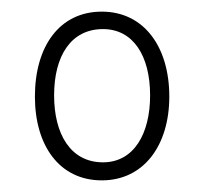

<svg xmlns="http://www.w3.org/2000/svg" viewBox="-20 -747 350 330"><path d="M155 -437C227 -437 271 -497 271 -581C271 -667 227 -727 155 -727C82 -727 40 -667 40 -581C40 -497 82 -437 155 -437ZM157 -468C101 -468 73 -517 73 -583C73 -651 102 -697 157 -697C209 -697 238 -651 238 -583C238 -517 210 -468 157 -468Z"/></svg>

Font: Noto Serif Bengali ExtraCondensed Light
Style: Regular
Weight: 300
Width: 2
Designer: Juan Bruce, Universal Thirst, Indian Type Foundry and the Monotype Design Team.
Foundry: Monotype Imaging Inc.
Version: Version 2.003